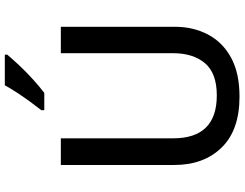

<svg xmlns="http://www.w3.org/2000/svg" viewBox="-126 -854 991 778"><g transform="rotate(-90 369.0 -465.5)"><path d="M649 -252Q649 -178 618 -118.5Q587 -59 524.5 -24.5Q462 10 366 10Q230 10 159.5 -62.5Q89 -135 89 -254V-714H197V-259Q197 -82 371 -82Q461 -82 501.5 -130Q542 -178 542 -260V-714H649ZM536 -931Q521 -913 494 -884Q467 -855 436 -827Q405 -799 381 -781H311V-793Q326 -812 345 -838Q364 -864 382 -891.5Q400 -919 412 -941H536Z"/></g></svg>

Font: Noto Sans Telugu Medium
Style: Regular
Weight: 500
Designer: Jelle Bosma - Monotype Design Team
Foundry: Monotype Imaging Inc.
Version: Version 2.005; ttfautohint (v1.8.4.7-5d5b)